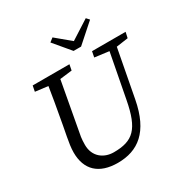

<svg xmlns="http://www.w3.org/2000/svg" viewBox="-197 -1026 1154 1199"><g transform="rotate(-30 380.0 -426.5)"><path d="M203 -614H222L347 -629L355 -670H90L82 -629L203 -614ZM310 15C456 15 561 -62 601 -274L676 -670H623L552 -298C516 -108 460 -55 321 -55C248 -55 187 -101 187 -185C187 -232 193 -256 198 -282L269 -670H182C166 -567 148 -463 129 -360L115 -286C108 -249 102 -212 102 -179C102 -54 175 15 310 15ZM626 -614H646L751 -629L760 -670H518L510 -629L626 -614ZM347 -868 320 -847 419 -729H473L606 -847L587 -868L415 -758H479L347 -868Z"/></g></svg>

Font: Source Serif 4 Variable
Style: Italic
Weight: 400
Italic angle: -12°
Designer: Frank Grießhammer
Foundry: Adobe Systems Incorporated
Version: Version 4.004;hotconv 1.0.116;makeotfexe 2.5.65601